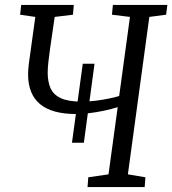

<svg xmlns="http://www.w3.org/2000/svg" viewBox="-20 -763 702 783"><path d="M273.5 -181 317.5 -503H365.5L322 -181ZM337 0 340 -40 422.5 -52 460 -326Q434.5 -318 403.8 -311.5Q373 -305 343.2 -301.5Q313.5 -298 290 -298Q241.5 -298 204.8 -308Q168 -318 143.5 -338.2Q119 -358.5 106.8 -389Q94.5 -419.5 94.5 -460Q94.5 -471 95.5 -482.5Q96.5 -494 98 -506L124 -694L62 -703L66.5 -743H281L277.5 -703L203 -694L184 -563Q180.5 -536 177.5 -512Q174.5 -488 174.5 -466.5Q174.5 -429.5 186.2 -403Q198 -376.5 228.5 -362.5Q259 -348.5 314.5 -348.5Q339.5 -348.5 368 -352Q396.5 -355.5 422.8 -360.8Q449 -366 466 -371.5L510 -694L436.5 -703L440.5 -743H662.5L657.5 -703L589 -694L501.5 -52L573 -40L570 0Z"/></svg>

Font: Merriweather Light
Style: Italic
Weight: 300
Italic angle: -7.8°
Designer: Eben Sorkin
Foundry: Eben Sorkin
Version: Version 2.101